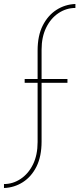

<svg xmlns="http://www.w3.org/2000/svg" viewBox="-94 -772 399 965"><path d="M95 -518Q95 -593 121 -644Q147 -695 190 -722.5Q233 -750 285 -752V-732Q239 -732 200 -706Q161 -680 138 -633Q115 -586 115 -522V-375H245V-356H115V-61Q115 14 89.5 65Q64 116 21 143.5Q-22 171 -74 173V153Q-29 153 10 127Q49 101 72 54Q95 7 95 -58V-356H30V-375H95Z"/></svg>

Font: Josefin Sans Thin Thin
Style: Regular
Weight: 250
Version: Version 2.001